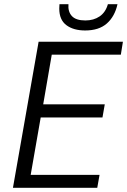

<svg xmlns="http://www.w3.org/2000/svg" viewBox="-20 -900 609 920"><path d="M165 -700H569L559 -638H228L187 -400H482L471 -337H175L127 -62H457L446 0H42ZM264 -859Q264 -873 265 -880H308Q305 -844 324.5 -823Q344 -802 389 -802Q429 -802 457.5 -821.5Q486 -841 497 -880H543Q530 -821 492 -787.5Q454 -754 388 -754Q332 -754 298 -779.5Q264 -805 264 -859Z"/></svg>

Font: Sarabun Light
Style: Italic
Weight: 300
Italic angle: -10°
Designer: Suppakit Chalermlarp | Katatrad Co.,Ltd.
Foundry: Cadson Demak Co.,Ltd.
Version: Version 1.000; ttfautohint (v1.6)